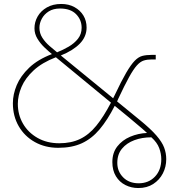

<svg xmlns="http://www.w3.org/2000/svg" viewBox="-20 -733 874 969"><path d="M678 216Q643 216 613 201Q583 186 565 156.5Q547 127 547 85Q547 38 572 6Q597 -26 637 -43Q677 -60 722 -62Q718 -66 698 -83.5Q678 -101 631 -140L559 -199Q523 -128 483 -80.5Q443 -33 393 -10Q343 13 274 13Q208 13 156 -16Q104 -45 74.5 -96Q45 -147 45 -212Q45 -257 64.5 -303.5Q84 -350 127.5 -391.5Q171 -433 242 -460Q225 -474 204.5 -493.5Q184 -513 169 -537.5Q154 -562 154 -590Q154 -622 170 -650Q186 -678 216.5 -695.5Q247 -713 289 -713Q327 -713 356 -697Q385 -681 401 -654.5Q417 -628 417 -594Q417 -548 383 -513Q349 -478 287 -453L551 -237L559 -253Q593 -325 617 -366Q641 -407 660 -426.5Q679 -446 699 -451Q719 -456 745 -456H766V-433H746Q723 -433 705.5 -427.5Q688 -422 670.5 -402.5Q653 -383 631 -343Q609 -303 577 -235L571 -221L686 -127Q741 -82 769.5 -49Q798 -16 808.5 12Q819 40 819 70Q819 109 802 142Q785 175 753.5 195.5Q722 216 678 216ZM279 -10Q339 -10 384 -31.5Q429 -53 466 -98.5Q503 -144 540 -215L262 -444Q192 -417 149.5 -377.5Q107 -338 88.5 -294Q70 -250 70 -209Q70 -154 96 -109Q122 -64 169.5 -37Q217 -10 279 -10ZM680 192Q730 192 762 158.5Q794 125 794 70Q794 43 783.5 14.5Q773 -14 744 -40Q697 -40 658 -25.5Q619 -11 595.5 17.5Q572 46 572 89Q572 132 601.5 162Q631 192 680 192ZM268 -469Q298 -481 326.5 -497.5Q355 -514 373.5 -537.5Q392 -561 392 -593Q392 -633 364 -661.5Q336 -690 283 -690Q249 -690 226 -675.5Q203 -661 191 -638.5Q179 -616 179 -593Q179 -565 194 -542Q209 -519 230 -501Q251 -483 268 -469Z"/></svg>

Font: MuseoModerno SemiBold Thin
Style: Regular
Weight: 250
Version: Version 1.001